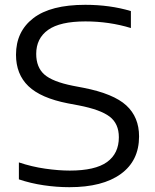

<svg xmlns="http://www.w3.org/2000/svg" viewBox="-20 -769 644 798"><path d="M268.5 9Q215.5 9 161.5 1Q107.5 -7 58.5 -23.5V-94Q112 -76 167.8 -68Q223.5 -60 270 -60Q375.5 -60 424.8 -95.5Q474 -131 474 -198.5Q474 -255 435.8 -284.2Q397.5 -313.5 307 -331L262 -339.5Q149.5 -361.5 98 -411Q46.5 -460.5 46.5 -541.5Q46.5 -638 118.5 -693.5Q190.5 -749 334.5 -749Q437 -749 524 -723V-652.5Q434 -680 335 -680Q229.5 -680 180 -644.8Q130.5 -609.5 130.5 -545Q130.5 -489.5 164.2 -459.5Q198 -429.5 283 -412.5L327.5 -404Q452 -379.5 505 -330.8Q558 -282 558 -202Q558 -101 482.2 -46Q406.5 9 268.5 9Z"/></svg>

Font: Encode Sans Expanded
Style: Regular
Weight: 400
Width: 7
Designer: Multiple Designers
Foundry: Impallari Type
Version: Version 3.000; ttfautohint (v1.8.3) -l 8 -r 50 -G 200 -x 14 